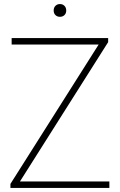

<svg xmlns="http://www.w3.org/2000/svg" viewBox="-20 -928 592 948"><path d="M31.5 0V-20L467 -708H37.5V-740H514V-720L78.5 -32H520V0ZM276 -845Q262.5 -845 253.8 -853.5Q245 -862 245 -876Q245 -890.5 253.8 -899.2Q262.5 -908 276 -908Q289.5 -908 298.2 -899.2Q307 -890.5 307 -876Q307 -862 298.2 -853.5Q289.5 -845 276 -845Z"/></svg>

Font: Encode Sans Th
Style: Regular
Weight: 100
Designer: Multiple Designers
Foundry: Impallari Type
Version: Version 3.002; ttfautohint (v1.8.3) -l 8 -r 50 -G 200 -x 14 